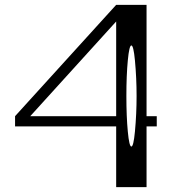

<svg xmlns="http://www.w3.org/2000/svg" viewBox="-20 -770 705 790"><path d="M535.2 -521.5Q529.3 -583 520.5 -583Q511.7 -583 505.9 -521.5Q500 -460 500 -375Q500 -290 505.9 -228.5Q511.7 -167 520.5 -167Q529.3 -167 535.2 -228.5Q542 -300.8 542 -375Q542 -449.2 535.2 -521.5ZM458 -292V-681.6L104.5 -292ZM583 -750V-292H625V-250H583V0H458V-250H42V-292L458 -750Z"/></svg>

Font: okolaksMetalik
Style: bold
Weight: 700
Width: 7
Version: Version 0.6